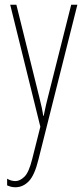

<svg xmlns="http://www.w3.org/2000/svg" viewBox="-20 -640 356 809"><path d="M23 -620H49L145 -233Q153 -201 156 -186.5Q159 -172 160 -165.5Q161 -159 162 -152H164Q170 -182 174.5 -200.5Q179 -219 183 -235L280 -620H306L142 32Q126 98 101.5 123.5Q77 149 45 149Q35 149 27 147Q19 145 10 141V113Q27 123 45 123Q64 123 83 104.5Q102 86 116 29L150 -106Z"/></svg>

Font: Noto Sans Kannada UI ExtraCondensed Thin
Style: Regular
Weight: 100
Width: 2
Designer: Jelle Bosma - Monotype Design Team
Foundry: Monotype Imaging Inc.
Version: Version 2.005; ttfautohint (v1.8.4.7-5d5b)